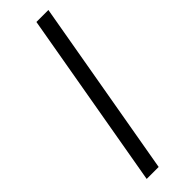

<svg xmlns="http://www.w3.org/2000/svg" viewBox="-292 -777 884 884"><g transform="rotate(-45 150.0 -335.0)"><path d="M45 100 197 -770H275L123 100Z"/></g></svg>

Font: ABeeZee
Style: Italic
Weight: 400
Italic angle: -10°
Designer: Anja Meiners
Foundry: Anja Meiners
Version: Version 1.003; ttfautohint (v1.8.3)